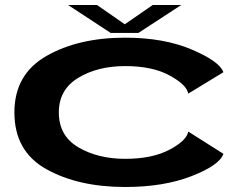

<svg xmlns="http://www.w3.org/2000/svg" viewBox="-20 -741 991 767"><path d="M480 6Q634 6 745.5 -37.5Q857 -81 872.5 -126.5L732 -215.5Q726 -179.5 657 -143Q588 -106.5 480 -106.5Q372 -106.5 293.5 -152.2Q215 -198 215 -292Q215 -383 292.5 -430Q370 -477 480 -477Q589 -477 657.5 -439.5Q726 -402 732 -367L872.5 -452.5Q857 -496 745.8 -543.2Q634.5 -590.5 480 -590.5Q293 -590.5 165.2 -517.2Q37.5 -444 37.5 -292Q37.5 -136.5 165.2 -65.2Q293 6 480 6ZM422 -609.5H533L704 -721H590L478.5 -644L367.5 -721H252Z"/></svg>

Font: Anybody ExtraExpanded SemiBold
Style: Regular
Weight: 600
Width: 8
Version: Version 1.113;gftools[0.9.25]